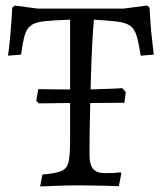

<svg xmlns="http://www.w3.org/2000/svg" viewBox="-20 -669 586 693"><path d="M125 4 133 -39Q180 -43 201 -51.5Q222 -60 227.5 -84.5Q233 -109 233 -162V-598Q175 -596 141.5 -592.5Q108 -589 92 -577.5Q76 -566 69 -541Q62 -516 56 -472L9 -468Q13 -497 16 -528Q19 -559 21 -588.5Q23 -618 24 -641L33 -649L116 -638H426L511 -649L520 -641Q521 -618 523 -588.5Q525 -559 528.5 -529Q532 -499 535 -472L488 -468Q481 -513 473.5 -538.5Q466 -564 450.5 -575.5Q435 -587 404 -591Q373 -595 319 -598Q316 -568 313 -512Q310 -456 308 -386.5Q306 -317 304.5 -245Q303 -173 303 -112Q303 -75 316 -59.5Q329 -44 360 -44Q390 -44 415 -47L418 -43L409 3Q388 2 360 1.5Q332 1 305.5 0.5Q279 0 262 0Q246 0 221.5 0.5Q197 1 171.5 2Q146 3 125 4ZM120 -296 111 -305 118 -347Q118 -347 135 -347Q152 -347 178.5 -346.5Q205 -346 233.5 -346Q262 -346 284 -346Q306 -346 330 -347Q354 -348 374.5 -348.5Q395 -349 408 -350Q421 -351 421 -351L434 -337L429 -298L261 -297Q240 -297 216 -297Q192 -297 170 -296.5Q148 -296 134 -296Q120 -296 120 -296Z"/></svg>

Font: Alegreya
Style: Regular
Weight: 400
Designer: Juan Pablo del Peral
Foundry: Huerta Tipografica
Version: Version 2.009